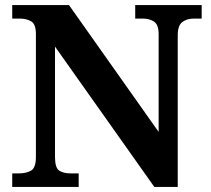

<svg xmlns="http://www.w3.org/2000/svg" viewBox="-20 -734 828 754"><path d="M28 0V-53H53Q83 -53 102 -64Q121 -75 121 -118V-600Q121 -640 102 -650.5Q83 -661 58 -661H28V-714H251L603 -216V-600Q603 -637 585 -649Q567 -661 541 -661H511V-714H772V-661H741Q714 -661 696 -647.5Q678 -634 678 -596V0H586L196 -551V-118Q196 -75 212.5 -64Q229 -53 259 -53H289V0Z"/></svg>

Font: Noto Serif Ethiopic
Style: Bold
Weight: 700
Designer: Monotype Design Team
Foundry: Monotype Imaging Inc.
Version: Version 2.102; ttfautohint (v1.8.4.7-5d5b)